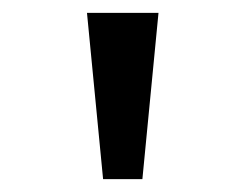

<svg xmlns="http://www.w3.org/2000/svg" viewBox="-20 -749 366 298"><path d="M140 -471 115 -729H226L201 -471Z"/></svg>

Font: hexukorean05
Style: Book
Weight: 400
Designer: Jelle Bosma - Monotype Design Team
Foundry: Monotype Imaging Inc.
Version: Version 2.003